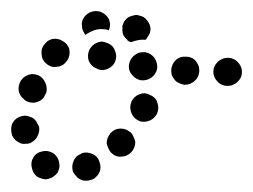

<svg xmlns="http://www.w3.org/2000/svg" viewBox="-35 -299 451 342"><path d="M142 8Q144 4 144 -1Q144 -6 142 -11Q139 -21 129 -25Q120 -29 110 -26V-25Q100 -22 96 -12Q92 -3 95 7Q97 11 101 15Q104 19 109 21Q113 23 118 23Q123 23 128 21Q133 20 136 16Q140 13 142 8ZM53 19Q57 18 61 15Q65 12 68 8Q70 3 71 -2Q71 -7 70 -11Q69 -16 66 -20Q63 -24 59 -27H58Q49 -32 39 -29Q29 -27 24 -18Q19 -9 22 1Q24 11 33 17H34Q38 19 43 20Q48 21 53 19ZM206 -46Q205 -51 203 -55Q201 -60 198 -63Q194 -66 190 -68Q185 -70 180 -70Q175 -70 170 -68Q166 -66 162 -62Q159 -58 157 -54Q155 -49 155 -44Q156 -39 158 -35Q160 -30 163 -27Q171 -19 181 -20Q191 -20 199 -28Q202 -31 204 -36Q206 -41 206 -46ZM-7 -49Q-11 -53 -13 -57Q-15 -62 -15 -67Q-16 -77 -9 -85Q-2 -92 9 -93Q14 -93 18 -91Q23 -90 27 -86Q30 -83 32 -78Q35 -74 35 -69Q35 -63 32 -57Q30 -52 25 -48Q22 -46 19 -44Q17 -44 15 -43Q13 -43 11 -43Q6 -42 1 -44Q-3 -46 -7 -49ZM245 -97V-98Q247 -102 247 -107Q247 -112 245 -117Q244 -121 240 -125Q237 -128 232 -130Q228 -132 223 -133Q218 -133 213 -131Q208 -129 205 -126Q201 -122 199 -118V-117Q195 -108 199 -98Q202 -89 212 -84Q216 -82 221 -82Q226 -82 231 -84Q236 -86 239 -89Q243 -93 245 -97ZM0 -151Q-2 -146 -2 -141Q-2 -136 0 -132Q2 -127 6 -124Q9 -120 14 -118Q24 -114 33 -118Q43 -122 46 -132H47Q50 -142 46 -151Q42 -161 33 -165Q28 -167 23 -167Q18 -167 14 -165Q9 -163 5 -159Q2 -156 0 -151ZM388 -153Q392 -157 394 -161Q396 -166 396 -171Q396 -181 388 -189Q381 -196 371 -196H370Q365 -196 361 -194Q356 -192 353 -189Q349 -185 347 -181Q345 -176 345 -171Q345 -161 353 -153Q360 -146 370 -146H371Q376 -146 380 -148Q385 -150 388 -153ZM320 -172Q320 -177 319 -181Q317 -186 314 -190Q311 -194 306 -196Q302 -198 297 -198H296Q286 -199 278 -192Q271 -185 270 -175Q270 -170 271 -165Q273 -161 276 -157Q279 -153 284 -151Q288 -149 293 -148H294Q304 -148 312 -155Q319 -161 320 -172ZM245 -177Q246 -187 240 -196Q234 -204 224 -206H223Q213 -207 205 -201Q197 -195 195 -185Q193 -174 200 -166Q206 -158 216 -156Q227 -155 235 -161Q243 -167 245 -177ZM170 -189Q174 -199 170 -208Q167 -218 157 -222Q152 -224 147 -225Q143 -225 138 -223Q133 -221 130 -218Q126 -214 124 -210Q120 -200 123 -191Q127 -181 137 -177Q146 -172 156 -176Q166 -180 170 -189ZM47 -186Q50 -183 55 -181Q60 -179 65 -180Q70 -180 74 -182Q79 -184 82 -188Q89 -195 89 -206Q89 -216 81 -223Q77 -226 73 -228Q68 -230 63 -230Q58 -230 54 -228Q49 -226 46 -222Q38 -214 39 -204Q39 -193 47 -186ZM192 -227V-228Q188 -231 185 -236Q183 -240 183 -246Q183 -250 183 -253Q184 -256 185 -258Q186 -261 188 -263Q191 -267 195 -269Q200 -271 205 -272Q209 -273 214 -271Q219 -270 223 -267Q231 -260 233 -250Q234 -240 227 -232Q227 -231 226 -230Q225 -229 224 -228Q217 -229 209 -227Q204 -226 199 -224Q197 -224 195 -225Q194 -226 192 -227ZM112 -263Q114 -268 117 -271Q121 -275 125 -277Q135 -281 144 -278Q154 -274 159 -265Q161 -260 161 -255Q161 -250 159 -246Q159 -246 159 -246Q159 -246 159 -245Q154 -247 149 -247Q139 -248 130 -244Q123 -241 117 -237Q116 -239 115 -240Q114 -242 113 -244Q111 -248 111 -253Q110 -258 112 -263Z"/></svg>

Font: FRB American Cursive Guidelines Arrows Dotted Black
Style: Bold Italic
Weight: 900
Italic angle: -25°
Version: Version 2.0;Modular Font Editor K font №1